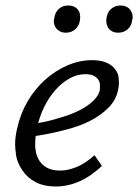

<svg xmlns="http://www.w3.org/2000/svg" viewBox="-20 -669 503 699"><path d="M183 10Q141 10 110.5 -5.5Q80 -21 61 -49.5Q42 -78 38.5 -104Q35 -130 35 -143Q35 -172 43 -204Q54 -254 80 -299Q106 -344 143 -377.5Q180 -411 224.5 -430.5Q269 -450 315 -450Q347 -450 367.5 -441Q388 -432 399 -417Q410 -402 411.5 -389Q413 -376 413 -369Q413 -356 410 -342Q403 -306 376 -278Q349 -250 308 -229Q267 -208 213 -195Q164 -182 110 -174Q108 -158 108 -143Q108 -114 118.5 -92.5Q129 -71 149 -59.5Q169 -48 198 -48Q227 -48 259 -61Q291 -74 324 -104L351 -65Q332 -47 312 -33Q292 -19 271 -9.5Q250 0 227.5 5Q205 10 183 10ZM141 -280Q127 -251 119 -221Q159 -228 194 -239Q237 -251 268.5 -267Q300 -283 319 -301.5Q338 -320 343 -338Q344 -346 344 -357Q344 -368 339 -377Q334 -386 322.5 -392.5Q311 -399 291 -399Q260 -399 231.5 -382.5Q203 -366 180.5 -340Q158 -314 141 -280ZM220 -550Q208 -550 199 -554.5Q190 -559 184.5 -566Q179 -573 177.5 -580Q176 -587 176 -591Q176 -598 178 -605Q181 -625 194.5 -637Q208 -649 229 -649Q240 -649 249 -645Q258 -641 263.5 -634Q269 -627 270.5 -619.5Q272 -612 272 -607Q272 -601 271 -595Q268 -575 254 -562.5Q240 -550 220 -550ZM410 -550Q398 -550 389 -554.5Q380 -559 375 -566Q370 -573 368.5 -581Q367 -589 367 -594Q367 -600 368 -605Q371 -625 385 -637Q399 -649 419 -649Q430 -649 439 -645Q448 -641 453.5 -634Q459 -627 461 -619.5Q463 -612 463 -607Q463 -602 461 -595Q459 -575 445 -562.5Q431 -550 410 -550Z"/></svg>

Font: Isabella Sans
Style: Italic
Weight: 400
Italic angle: -12°
Designer: Christian Thalmann (Catharsis Fonts), Cristiano Sobral
Foundry: The Isabella Sans Project Authors
Version: Version 2.026; ttfautohint (v1.8.4.7-5d5b-dirty)